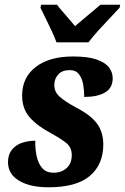

<svg xmlns="http://www.w3.org/2000/svg" viewBox="-20 -786 531 816"><path d="M186 10Q108 10 61 -18Q14 -46 14 -97Q14 -129 30.5 -149.5Q47 -170 73.5 -179Q100 -188 130 -188Q129 -152 136 -121Q143 -90 160 -71Q177 -52 207 -52Q242 -52 263.5 -72Q285 -92 285 -127Q285 -159 262.5 -177.5Q240 -196 198 -219Q138 -251 106 -287.5Q74 -324 74 -380Q74 -457 132 -501.5Q190 -546 290 -546Q354 -546 391 -533Q428 -520 443.5 -499Q459 -478 459 -454Q459 -412 426.5 -393Q394 -374 338 -374Q338 -401 333.5 -427Q329 -453 315.5 -470.5Q302 -488 276 -488Q245 -488 228.5 -470.5Q212 -453 211 -429Q209 -397 233 -375.5Q257 -354 300 -331Q366 -297 392.5 -260.5Q419 -224 419 -172Q419 -87 362 -38.5Q305 10 186 10ZM220 -606Q213 -626 200.5 -653Q188 -680 174.5 -707Q161 -734 152 -753L155 -766H222Q230 -755 244.5 -738.5Q259 -722 273.5 -705Q288 -688 299 -675Q314 -688 335 -705.5Q356 -723 375 -739Q394 -755 407 -766H491L488 -753Q471 -734 446.5 -708.5Q422 -683 398 -656.5Q374 -630 356 -606Z"/></svg>

Font: Noto Serif Condensed ExtraBold
Style: Italic
Weight: 800
Width: 3
Italic angle: -12°
Designer: Monotype Design Team
Foundry: Monotype Imaging Inc.
Version: Version 2.014; ttfautohint (v1.8.4.7-5d5b)